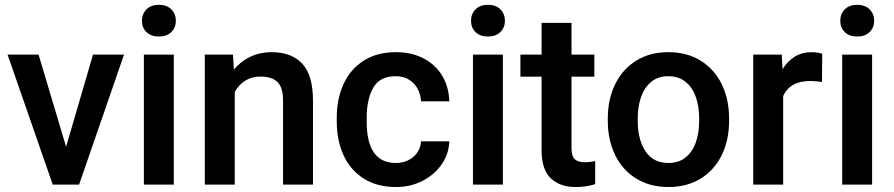

<svg xmlns="http://www.w3.org/2000/svg" viewBox="-20 -750 3630 780"><path d="M483.9 -528.3 301.3 0H223.1H194.3L10.7 -528.3H136.7L248.5 -153.8L357.9 -528.3Z M694.3 -665.5Q694.3 -637.7 675.8 -619.6Q657.2 -601.6 625.5 -601.6Q593.8 -601.6 575.2 -619.4Q556.6 -637.2 556.6 -665.5Q556.6 -693.8 575.2 -712.2Q593.8 -730.5 625.5 -730.5Q657.2 -730.5 675.8 -712.2Q694.3 -693.8 694.3 -665.5ZM564.5 0V-528.3H686V0Z M1251.5 -340.8V0H1129.9V-341.8Q1129.9 -394.5 1107.2 -416.7Q1084.5 -439 1037.6 -439Q1003.4 -439 976.6 -422.4Q949.7 -405.8 933.6 -376V0H812V-528.3H926.3L930.2 -467.3Q958.5 -501.5 997.6 -519.8Q1036.6 -538.1 1083.5 -538.1Q1164.1 -538.1 1207.8 -491.5Q1251.5 -444.8 1251.5 -340.8Z M1805.2 -175.8Q1803.7 -125 1774.4 -82.5Q1745.1 -40 1696.3 -15.1Q1647.5 9.8 1589.4 9.8Q1510.7 9.8 1456.3 -25.4Q1401.9 -60.5 1375 -120.8Q1348.1 -181.2 1348.1 -255.9V-272.5Q1348.1 -347.2 1375.2 -407.5Q1402.3 -467.8 1456.5 -502.9Q1510.7 -538.1 1588.9 -538.1Q1651.9 -538.1 1700.4 -512.9Q1749 -487.8 1776.4 -442.4Q1803.7 -397 1805.2 -338.4H1690.4Q1689 -366.7 1676.3 -389.9Q1663.6 -413.1 1640.9 -426.8Q1618.2 -440.4 1587.4 -440.4Q1522.5 -440.4 1496.1 -393.1Q1469.7 -345.7 1469.7 -272.5V-255.9Q1469.7 -87.9 1587.9 -87.9Q1615.7 -87.9 1638.7 -99.1Q1661.6 -110.4 1675.3 -130.4Q1689 -150.4 1690.4 -175.8Z M2031.2 -665.5Q2031.2 -637.7 2012.7 -619.6Q1994.1 -601.6 1962.4 -601.6Q1930.7 -601.6 1912.1 -619.4Q1893.6 -637.2 1893.6 -665.5Q1893.6 -693.8 1912.1 -712.2Q1930.7 -730.5 1962.4 -730.5Q1994.1 -730.5 2012.7 -712.2Q2031.2 -693.8 2031.2 -665.5ZM1901.4 0V-528.3H2022.9V0Z M2397.9 -95.7V-2Q2362.8 9.8 2318.8 9.8Q2254.4 9.8 2217.3 -25.9Q2180.2 -61.5 2180.2 -139.6V-438.5H2094.2V-528.3H2180.2V-657.2H2301.8V-528.3H2394.5V-438.5H2301.8V-147.9Q2301.8 -114.7 2315.4 -102.8Q2329.1 -90.8 2356.4 -90.8Q2376 -90.8 2397.9 -95.7Z M2694.8 -538.1Q2771 -538.1 2826.9 -503.2Q2882.8 -468.3 2912.4 -407.2Q2941.9 -346.2 2941.9 -269V-258.8Q2941.9 -181.6 2912.4 -120.6Q2882.8 -59.6 2827.1 -24.9Q2771.5 9.8 2695.8 9.8Q2620.1 9.8 2564.2 -24.9Q2508.3 -59.6 2478.8 -120.6Q2449.2 -181.6 2449.2 -258.8V-269Q2449.2 -346.2 2478.8 -407.2Q2508.3 -468.3 2564 -503.2Q2619.6 -538.1 2694.8 -538.1ZM2695.8 -87.9Q2737.3 -87.9 2765.4 -110.6Q2793.5 -133.3 2806.9 -171.9Q2820.3 -210.4 2820.3 -258.8V-269Q2820.3 -316.9 2806.9 -355.7Q2793.5 -394.5 2765.1 -417.5Q2736.8 -440.4 2694.8 -440.4Q2653.3 -440.4 2625.5 -417.5Q2597.7 -394.5 2584.2 -355.7Q2570.8 -316.9 2570.8 -269V-258.8Q2570.8 -183.6 2602.1 -135.7Q2633.3 -87.9 2695.8 -87.9Z M3320.3 -531.7 3319.3 -417Q3294.9 -420.9 3271 -420.9Q3189.5 -420.9 3161.6 -359.9V0H3040V-528.3H3155.8L3159.2 -468.8Q3179.2 -502 3209 -520Q3238.8 -538.1 3277.8 -538.1Q3288.1 -538.1 3301 -536.1Q3314 -534.2 3320.3 -531.7Z M3531.2 -665.5Q3531.2 -637.7 3512.7 -619.6Q3494.1 -601.6 3462.4 -601.6Q3430.7 -601.6 3412.1 -619.4Q3393.6 -637.2 3393.6 -665.5Q3393.6 -693.8 3412.1 -712.2Q3430.7 -730.5 3462.4 -730.5Q3494.1 -730.5 3512.7 -712.2Q3531.2 -693.8 3531.2 -665.5ZM3401.4 0V-528.3H3522.9V0Z"/></svg>

Font: Heebo Medium
Style: Regular
Weight: 500
Designer: Oded Ezer
Foundry: Meir Sadan
Version: Version 2.001; ttfautohint (v1.5.14-ce02) -l 8 -r 50 -G 200 